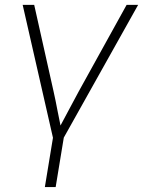

<svg xmlns="http://www.w3.org/2000/svg" viewBox="-20 -549 576 773"><path d="M194.3 10.3 71.3 -529.3H117.7L195.3 -182.6Q204.1 -143.6 211.4 -104.2Q218.8 -64.9 227.1 -26.4H214.4Q235.4 -64.9 255.9 -104.2Q276.4 -143.6 297.9 -182.6L489.7 -529.3H536.1L233.9 10.3ZM160.6 204.1 194.8 -3.9H238.3L204.1 204.1Z"/></svg>

Font: Inter 24pt ExtraLight
Style: Italic
Weight: 250
Italic angle: -9.3988°
Version: Version 4.001;git-66647c0bb